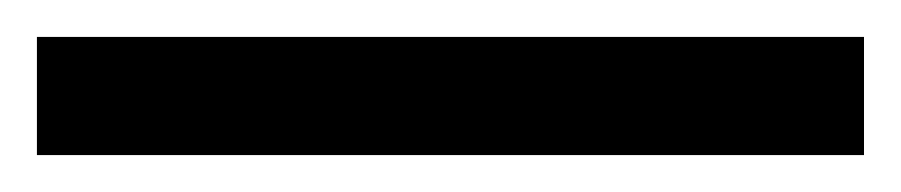

<svg xmlns="http://www.w3.org/2000/svg" viewBox="-22 70 488 104"><path d="M446 154H-2V90H446Z"/></svg>

Font: Noto Sans Warang Citi
Style: Regular
Weight: 400
Designer: Mangu Purty
Foundry: Mangu Purty
Version: Version 3.002; ttfautohint (v1.8.4.7-5d5b)